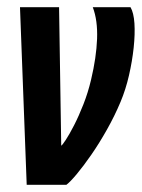

<svg xmlns="http://www.w3.org/2000/svg" viewBox="-20 -515 395 535"><path d="M54.4 0 35.7 -495H144.6L150.6 -109.1Q153.3 -110 163.3 -125.2Q173.3 -140.4 186.4 -165.9Q199.5 -191.4 212.4 -224.2Q225.3 -257 233.8 -293Q248.5 -354.7 250.5 -406.6Q252.4 -458.5 238.5 -495H343.6Q352.6 -479.8 354.6 -449.9Q356.5 -420 352.5 -382.4Q348.5 -344.8 339.5 -305.4Q330.5 -265.9 315.9 -231.1Q299.6 -192.2 278.2 -154.2Q256.8 -116.1 234.7 -84.2Q212.6 -52.3 194 -30Q175.3 -7.7 164.9 0Z"/></svg>

Font: Alumni Sans SC Thin
Style: Italic
Weight: 100
Italic angle: -8°
Designer: Robert E. Leuschke
Foundry: Robert E. Leuschke
Version: Version 1.016